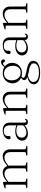

<svg xmlns="http://www.w3.org/2000/svg" viewBox="1425 -1969 788 3678"><g transform="rotate(-90 1819.0 -130.0)"><path d="M173.5 -449V-51.5Q173.5 -41 179.5 -35Q185.5 -29 196.5 -27L225 -21.5Q240 -18.5 240 -10Q240 0 224.5 0H67.5Q60.5 0 56.8 -2.8Q53 -5.5 53 -10Q53 -14.5 56.8 -17.2Q60.5 -20 68 -21.5L98 -27Q109 -29.5 115 -35Q121 -40.5 121 -51V-398.5Q121 -407.5 117.5 -411.8Q114 -416 105.5 -416L60 -416.5Q52.5 -417 49.2 -419Q46 -421 46 -425Q46 -428.5 49.2 -431.5Q52.5 -434.5 60 -437L128.5 -459.5Q139.5 -463 146.5 -464.5Q153.5 -466 158 -466Q166 -466 169.8 -461.8Q173.5 -457.5 173.5 -449ZM161 -351 146.5 -365 172 -386Q227 -433.5 268 -452.8Q309 -472 348.5 -472Q410.5 -472 448 -434.2Q485.5 -396.5 485.5 -330V-54.5Q485.5 -42.5 492.5 -35.8Q499.5 -29 511.5 -26.5L537 -21Q551.5 -18 551.5 -10Q551.5 0 537 0H379.5Q364 0 364 -10Q364 -18.5 379 -21.5L409 -27Q421.5 -29 427.2 -36Q433 -43 433 -54.5V-321Q433 -380 403.2 -409.2Q373.5 -438.5 325.5 -438.5Q296 -438.5 261.5 -422.5Q227 -406.5 184.5 -371ZM472.5 -351 458.5 -365 483.5 -386Q538.5 -433.5 579.5 -452.8Q620.5 -472 660.5 -472Q722 -472 759.5 -434.2Q797 -396.5 797 -330V-54.5Q797 -42.5 804 -35.8Q811 -29 823 -26.5L849 -21.5Q856 -20 860 -17.2Q864 -14.5 864 -10Q864 -5.5 860.5 -2.8Q857 0 849 0H691.5Q675.5 0 675.5 -10Q675.5 -18.5 690.5 -21.5L720.5 -27Q733 -29 738.8 -36Q744.5 -43 744.5 -54.5V-321Q744.5 -380 714.8 -409.2Q685 -438.5 637 -438.5Q607.5 -438.5 573.2 -422.5Q539 -406.5 496.5 -371Z M1258.5 -58.5V-67.5L1256.5 -71.5V-338Q1256.5 -393.5 1229.2 -422.5Q1202 -451.5 1151 -451.5Q1100.5 -451.5 1076.8 -431Q1053 -410.5 1053 -383V-351.5Q1053 -336 1043.8 -328.2Q1034.5 -320.5 1019.5 -320.5Q1005.5 -320.5 997.2 -329.8Q989 -339 989 -353.5Q989 -383.5 1010 -410.5Q1031 -437.5 1069.8 -454.5Q1108.5 -471.5 1161 -471.5Q1236 -471.5 1272.5 -436Q1309 -400.5 1309 -342V-56Q1309 -36.5 1316 -28.5Q1323 -20.5 1334.5 -20.5Q1348.5 -20.5 1354 -26.8Q1359.5 -33 1363 -39Q1365 -42 1367.2 -44Q1369.5 -46 1373 -46Q1376.5 -46 1378.5 -43.5Q1380.5 -41 1380.5 -36Q1380.5 -25.5 1373.8 -14.8Q1367 -4 1354.2 3.2Q1341.5 10.5 1322.5 10.5Q1291 10.5 1274.8 -6Q1258.5 -22.5 1258.5 -58.5ZM964 -102.5Q964 -157.5 1012.5 -194.5Q1061 -231.5 1146 -231.5Q1182.5 -231.5 1214.2 -224Q1246 -216.5 1271.5 -205.5L1268 -186Q1242 -196.5 1214 -203.5Q1186 -210.5 1153 -210.5Q1091 -210.5 1056.2 -183.2Q1021.5 -156 1021.5 -110Q1021.5 -66 1048.8 -42.2Q1076 -18.5 1117.5 -18.5Q1160.5 -18.5 1200.2 -37.8Q1240 -57 1270.5 -94.5L1280 -79Q1247.5 -36.5 1200.5 -13Q1153.5 10.5 1101 10.5Q1041.5 10.5 1002.8 -19.2Q964 -49 964 -102.5Z M1588 -449V-51.5Q1588 -41 1594 -35Q1600 -29 1611 -27L1639.5 -21.5Q1654.5 -18.5 1654.5 -10Q1654.5 0 1639 0H1482Q1475 0 1471.2 -2.8Q1467.5 -5.5 1467.5 -10Q1467.5 -14.5 1471.2 -17.2Q1475 -20 1482.5 -21.5L1512.5 -27Q1523.5 -29.5 1529.5 -35Q1535.5 -40.5 1535.5 -51V-398.5Q1535.5 -407.5 1532 -411.8Q1528.5 -416 1520 -416L1474.5 -416.5Q1467 -417 1463.8 -419Q1460.5 -421 1460.5 -425Q1460.5 -428.5 1463.8 -431.5Q1467 -434.5 1474.5 -437L1543 -459.5Q1554 -463 1561 -464.5Q1568 -466 1572.5 -466Q1580.5 -466 1584.2 -461.8Q1588 -457.5 1588 -449ZM1575.5 -351 1561 -365 1586.5 -386Q1641 -433.5 1682.2 -452.8Q1723.5 -472 1763.5 -472Q1825.5 -472 1863 -434.2Q1900.5 -396.5 1900.5 -330V-54.5Q1900.5 -42.5 1907.5 -35.8Q1914.5 -29 1926.5 -26.5L1952.5 -21.5Q1959.5 -20 1963.2 -17.2Q1967 -14.5 1967 -10Q1967 -5.5 1963.5 -2.8Q1960 0 1952.5 0H1794.5Q1779 0 1779 -10Q1779 -18.5 1794 -21.5L1824 -27Q1836 -29 1842 -36Q1848 -43 1848 -54.5V-321Q1848 -380 1818.2 -409.2Q1788.5 -438.5 1740 -438.5Q1710.5 -438.5 1676 -422.5Q1641.5 -406.5 1599 -371Z M2323.5 -11Q2251.5 -25 2219 -36Q2186.5 -47 2177.5 -57.5Q2168.5 -68 2168.5 -78.5Q2168.5 -91 2178 -101.8Q2187.5 -112.5 2211 -124L2193.5 -129.5Q2167 -120.5 2151.8 -109Q2136.5 -97.5 2130.2 -84.8Q2124 -72 2124 -59.5Q2124 -41.5 2136.8 -26.8Q2149.5 -12 2186.2 1.5Q2223 15 2296 28.5Q2356 39.5 2388.2 54Q2420.5 68.5 2432.8 85.8Q2445 103 2445 124Q2445 153.5 2425.5 175.5Q2406 197.5 2367.8 209.5Q2329.5 221.5 2273 221.5Q2173 221.5 2130.5 191.5Q2088 161.5 2088 115Q2088 75 2129 44Q2170 13 2250 5L2236 -9.5Q2129.5 4 2086.2 41.2Q2043 78.5 2043 122.5Q2043 156.5 2066.5 184.2Q2090 212 2139.2 228.5Q2188.5 245 2266 245Q2375 245 2434 208.2Q2493 171.5 2493 113.5Q2493 83.5 2477.8 60Q2462.5 36.5 2425.5 18.5Q2388.5 0.5 2323.5 -11ZM2363.5 -419.5 2381 -412.5Q2402.5 -445.5 2415.2 -455.5Q2428 -465.5 2440 -465.5Q2449.5 -465.5 2455.5 -459.8Q2461.5 -454 2466.5 -447Q2471.5 -440 2477.8 -434.5Q2484 -429 2493.5 -429Q2506 -429 2513 -437.5Q2520 -446 2520 -460.5Q2520 -479.5 2505.5 -491.5Q2491 -503.5 2467.5 -503.5Q2443.5 -503.5 2420.8 -488.2Q2398 -473 2379 -443.5ZM2454 -292Q2454 -343 2428.5 -383.5Q2403 -424 2359.5 -447.8Q2316 -471.5 2260 -471.5Q2204.5 -471.5 2159.8 -447.8Q2115 -424 2088.8 -381.5Q2062.5 -339 2062.5 -282.5Q2062.5 -232 2088 -191.2Q2113.5 -150.5 2157.2 -126.8Q2201 -103 2256.5 -103Q2312 -103 2356.8 -126.8Q2401.5 -150.5 2427.8 -193.2Q2454 -236 2454 -292ZM2250 -447Q2315.5 -447.5 2355.8 -401.2Q2396 -355 2397.5 -280.5Q2398.5 -210 2364 -169.2Q2329.5 -128.5 2266.5 -128Q2223 -127.5 2190 -148.5Q2157 -169.5 2138.5 -207.2Q2120 -245 2119 -294.5Q2118 -341.5 2133.2 -375.8Q2148.5 -410 2178.2 -428.5Q2208 -447 2250 -447Z M2891 -58.5V-67.5L2889 -71.5V-338Q2889 -393.5 2861.8 -422.5Q2834.5 -451.5 2783.5 -451.5Q2733 -451.5 2709.2 -431Q2685.5 -410.5 2685.5 -383V-351.5Q2685.5 -336 2676.2 -328.2Q2667 -320.5 2652 -320.5Q2638 -320.5 2629.8 -329.8Q2621.5 -339 2621.5 -353.5Q2621.5 -383.5 2642.5 -410.5Q2663.5 -437.5 2702.2 -454.5Q2741 -471.5 2793.5 -471.5Q2868.5 -471.5 2905 -436Q2941.5 -400.5 2941.5 -342V-56Q2941.5 -36.5 2948.5 -28.5Q2955.5 -20.5 2967 -20.5Q2981 -20.5 2986.5 -26.8Q2992 -33 2995.5 -39Q2997.5 -42 2999.8 -44Q3002 -46 3005.5 -46Q3009 -46 3011 -43.5Q3013 -41 3013 -36Q3013 -25.5 3006.2 -14.8Q2999.5 -4 2986.8 3.2Q2974 10.5 2955 10.5Q2923.5 10.5 2907.2 -6Q2891 -22.5 2891 -58.5ZM2596.5 -102.5Q2596.5 -157.5 2645 -194.5Q2693.5 -231.5 2778.5 -231.5Q2815 -231.5 2846.8 -224Q2878.5 -216.5 2904 -205.5L2900.5 -186Q2874.5 -196.5 2846.5 -203.5Q2818.5 -210.5 2785.5 -210.5Q2723.5 -210.5 2688.8 -183.2Q2654 -156 2654 -110Q2654 -66 2681.2 -42.2Q2708.5 -18.5 2750 -18.5Q2793 -18.5 2832.8 -37.8Q2872.5 -57 2903 -94.5L2912.5 -79Q2880 -36.5 2833 -13Q2786 10.5 2733.5 10.5Q2674 10.5 2635.2 -19.2Q2596.5 -49 2596.5 -102.5Z M3220.5 -449V-51.5Q3220.5 -41 3226.5 -35Q3232.5 -29 3243.5 -27L3272 -21.5Q3287 -18.5 3287 -10Q3287 0 3271.5 0H3114.5Q3107.5 0 3103.8 -2.8Q3100 -5.5 3100 -10Q3100 -14.5 3103.8 -17.2Q3107.5 -20 3115 -21.5L3145 -27Q3156 -29.5 3162 -35Q3168 -40.5 3168 -51V-398.5Q3168 -407.5 3164.5 -411.8Q3161 -416 3152.5 -416L3107 -416.5Q3099.5 -417 3096.2 -419Q3093 -421 3093 -425Q3093 -428.5 3096.2 -431.5Q3099.5 -434.5 3107 -437L3175.5 -459.5Q3186.5 -463 3193.5 -464.5Q3200.5 -466 3205 -466Q3213 -466 3216.8 -461.8Q3220.5 -457.5 3220.5 -449ZM3208 -351 3193.5 -365 3219 -386Q3273.5 -433.5 3314.8 -452.8Q3356 -472 3396 -472Q3458 -472 3495.5 -434.2Q3533 -396.5 3533 -330V-54.5Q3533 -42.5 3540 -35.8Q3547 -29 3559 -26.5L3585 -21.5Q3592 -20 3595.8 -17.2Q3599.5 -14.5 3599.5 -10Q3599.5 -5.5 3596 -2.8Q3592.5 0 3585 0H3427Q3411.5 0 3411.5 -10Q3411.5 -18.5 3426.5 -21.5L3456.5 -27Q3468.5 -29 3474.5 -36Q3480.5 -43 3480.5 -54.5V-321Q3480.5 -380 3450.8 -409.2Q3421 -438.5 3372.5 -438.5Q3343 -438.5 3308.5 -422.5Q3274 -406.5 3231.5 -371Z"/></g></svg>

Font: Fraunces ExtraLight
Style: Regular
Weight: 250
Version: Version 1.000;[b76b70a41]